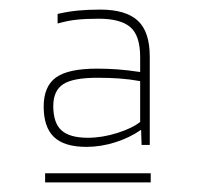

<svg xmlns="http://www.w3.org/2000/svg" viewBox="-20 -657 414 400"><path d="M160 -351Q114 -351 92.5 -371.5Q71 -392 71 -435Q71 -477 96.5 -495.5Q122 -514 182 -514Q204 -514 224.5 -512.5Q245 -511 272 -507V-538Q272 -583 251.5 -600.5Q231 -618 186 -618Q159 -618 140 -616Q121 -614 100 -608V-628Q122 -633 142.5 -635Q163 -637 189 -637Q242 -637 267 -614Q292 -591 292 -539V-355H275L274 -386H273Q250 -370 220 -360.5Q190 -351 160 -351ZM183 -495Q132 -495 111.5 -481.5Q91 -468 91 -436Q91 -401 108 -385.5Q125 -370 163 -370Q193 -370 224.5 -380Q256 -390 272 -403V-488Q250 -492 228.5 -493.5Q207 -495 183 -495ZM294 -277H74V-296H294Z"/></svg>

Font: Blinker Thin
Style: Regular
Weight: 100
Designer: Juergen Huber
Foundry: supertype
Version: Version 1.017;hotconv 1.0.117;makeotfexe 2.5.65602